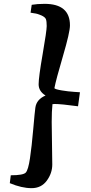

<svg xmlns="http://www.w3.org/2000/svg" viewBox="-20 -755 473 999"><path d="M249 -121C249 -157.7 250.3 -188.3 253 -213L264 -214C286.7 -214 327.3 -210 386 -202L396 -275L366 -277C345.3 -278.3 323.8 -280.8 301.5 -284.5C279.2 -288.2 266.3 -292 263 -296C268.3 -324.7 283.2 -380.3 307.5 -463C331.8 -545.7 344 -599 344 -623C344 -697.7 300 -735 212 -735C186.7 -735 164.3 -733.3 145 -730L139 -689L157 -686C169 -684.7 181.7 -681 195 -675C208.3 -669 216.3 -662.3 219 -655C221.7 -647.7 223 -635.8 223 -619.5C223 -603.2 216 -554.7 202 -474C188 -393.3 181 -340.8 181 -316.5C181 -292.2 193 -272.7 217 -258C185.7 -244.7 168 -223.7 164 -195C162 -181.7 158.3 -144.5 153 -83.5C147.7 -22.5 142 28.2 136 68.5C130 108.8 122.7 133.7 114 143C105.3 152.3 79.3 157 36 157L31 198C72.3 215.3 110 224 144 224C178 224 204.5 211 223.5 185C242.5 159 252 131 252 101Z"/></svg>

Font: Oleo Script
Style: Regular
Weight: 400
Designer: Soytutype
Foundry: Soytutype
Version: Version 1.002